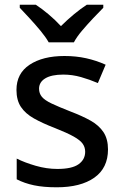

<svg xmlns="http://www.w3.org/2000/svg" viewBox="-20 -786 522 816"><path d="M439 -151Q439 -72 381 -31Q323 10 221 10Q165 10 124.5 1.5Q84 -7 51 -24V-112Q85 -95 131.5 -81.5Q178 -68 224 -68Q286 -68 314 -88Q342 -108 342 -141Q342 -160 331.5 -175Q321 -190 293.5 -205.5Q266 -221 213 -242Q161 -262 124.5 -282.5Q88 -303 69 -331.5Q50 -360 50 -404Q50 -474 106 -511Q162 -548 254 -548Q303 -548 346 -538.5Q389 -529 429 -511L396 -433Q361 -448 324 -458.5Q287 -469 249 -469Q199 -469 172.5 -453Q146 -437 146 -409Q146 -389 158 -374.5Q170 -360 199.5 -346Q229 -332 280 -312Q330 -293 365.5 -273Q401 -253 420 -224Q439 -195 439 -151ZM187 -606Q174 -629 152 -655.5Q130 -682 106 -708Q82 -734 64 -753V-766H132Q158 -749 186 -725.5Q214 -702 239 -675Q266 -702 294.5 -725.5Q323 -749 349 -766H419V-753Q400 -734 375.5 -708Q351 -682 328.5 -655.5Q306 -629 294 -606Z"/></svg>

Font: Noto Sans New Tai Lue Medium
Style: Regular
Weight: 500
Version: Version 2.003